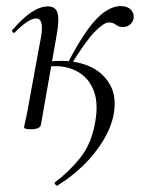

<svg xmlns="http://www.w3.org/2000/svg" viewBox="-20 -416 482 630"><path d="M167.8 193.2Q165.6 194.6 161.7 189.5Q157.8 184.4 160.8 181.6Q208 146.4 244.2 100.8Q280.4 55.2 292.6 -16.8Q303.4 -78.8 287.3 -119.1Q271.2 -159.4 237.6 -179.2Q204 -199 162.2 -199Q151.8 -199 139 -198.2Q126.2 -197.4 115.2 -195.4L113.2 -208.8Q130.8 -213 147.3 -214.6Q163.8 -216.2 181 -216.2Q236.8 -216.2 278.7 -195.9Q320.6 -175.6 341.8 -136.6Q363 -97.6 353.2 -41.8Q345 2 318.4 45.7Q291.8 89.4 252.8 127.3Q213.8 165.2 167.8 193.2ZM82.4 8Q68.2 8 63.6 6.3Q59 4.6 59 1.6Q59 -1.6 64.5 -24.8Q70 -48 74 -74L115 -297Q124.8 -355.6 98.4 -355.6Q86.8 -355.6 68.7 -344Q50.6 -332.4 29.2 -310Q26.2 -306 21.8 -310.5Q17.4 -315 21.2 -318.2Q54.8 -357.2 83.4 -376.1Q112 -395 137.6 -395Q162.4 -395 168.8 -373.3Q175.2 -351.6 165.6 -299.4L114.4 -7.2Q111.8 8 82.4 8ZM211.6 -201 199.6 -204Q236.8 -276.2 267 -317.9Q297.2 -359.6 324.3 -377.8Q351.4 -396 376.2 -396Q398 -396 409.1 -384.5Q420.2 -373 418.6 -356.8Q417.2 -345.8 408 -336.6Q398.8 -327.4 383.4 -327.4Q369.4 -327.4 360.1 -334.9Q350.8 -342.4 337 -342.4Q321 -342.4 290.7 -311.5Q260.4 -280.6 211.6 -201Z"/></svg>

Font: Cormorant Garamond Light
Style: Italic
Weight: 300
Italic angle: -10°
Designer: Christian Thalmann (Catharsis Fonts)
Foundry: Catharsis Fonts
Version: Version 4.001